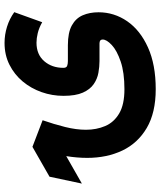

<svg xmlns="http://www.w3.org/2000/svg" viewBox="51 -520 715 857"><g transform="rotate(-90 408.5 -91.5)"><path d="M439 246.1Q334 246.1 265.9 206.1Q197.8 166 165 96.9Q132.3 27.8 132.3 -59.6Q132.3 -104.5 140.1 -153.3L17.6 -83.5L48.3 -228L181.6 -304.2L300.3 -258.8Q282.2 -207 270 -157.7Q257.8 -108.4 257.8 -65.4Q257.8 -18.6 274.4 20.5Q291 59.6 330.6 83Q370.1 106.4 439 106.4Q513.2 106.4 562.5 89.6Q611.8 72.8 636.2 49.8Q660.6 26.9 660.6 9.3Q660.6 -4.9 643.1 -4.9H564Q539.1 -4.9 512 -9.8Q484.9 -14.6 461.4 -30.8Q438 -46.9 423.6 -79.1Q409.2 -111.3 409.2 -165.5Q409.2 -216.3 425.8 -263.4Q442.4 -310.5 473.4 -347.7Q504.4 -384.8 547.9 -406.7Q591.3 -428.7 645.5 -428.7Q682.1 -428.7 717.5 -417.7Q752.9 -406.7 782.7 -385.3L737.8 -260.7Q712.4 -274.9 689.2 -280.5Q666 -286.1 646.5 -286.1Q593.8 -286.1 564 -251.7Q534.2 -217.3 534.2 -166Q534.2 -152.8 542.7 -149.4Q551.3 -146 564 -146H635.3Q691.4 -146 723.4 -128.4Q755.4 -110.8 768.8 -79.8Q782.2 -48.8 782.2 -9.3Q782.2 60.5 742.2 118.7Q702.1 176.8 625.5 211.4Q548.8 246.1 439 246.1Z"/></g></svg>

Font: Vazirmatn FD NL ExtraBold
Style: Regular
Weight: 800
Designer: Saber Rastikerdar
Foundry: Saber Rastikerdar
Version: Version 33.003